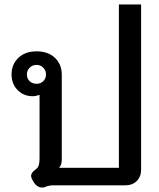

<svg xmlns="http://www.w3.org/2000/svg" viewBox="-20 -834 714 864"><path d="M170 10Q145 10 129 -19Q120 -33 120 -43Q120 -57 141 -72Q151 -79 154.5 -90.5Q158 -102 158 -122V-407Q140 -401 127 -401Q87 -401 59.5 -428.5Q32 -456 32 -499Q32 -544 62.5 -573.5Q93 -603 145 -603Q196 -603 227 -574Q258 -545 258 -497V-116Q258 -92 246 -79H515V-814H615V-71Q615 -39 595.5 -19.5Q576 0 543 0H219Q201 0 187 6Q180 10 170 10ZM187 -499Q187 -517 174.5 -529.5Q162 -542 145 -542Q126 -542 113.5 -529.5Q101 -517 101 -499Q101 -480 113.5 -468.5Q126 -457 145 -457Q163 -457 175 -469Q187 -481 187 -499Z"/></svg>

Font: Niramit Medium
Style: Regular
Weight: 500
Designer: Katatrad Aksorn Co.,Ltd.
Foundry: Cadson Demak Co.,Ltd.
Version: Version 1.000; ttfautohint (v1.6)